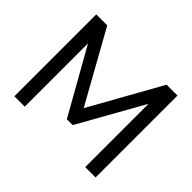

<svg xmlns="http://www.w3.org/2000/svg" viewBox="-151 -943 1177 1177"><g transform="rotate(45 437.0 -355.0)"><path d="M85 0V-710H180.2L437 -249L694.8 -710H789.1V0H699.2V-548.8L462.9 -127.9H412.1L174.8 -548.8V0Z"/></g></svg>

Font: Raleway Medium
Style: Regular
Weight: 500
Designer: Matt McInerney, Pablo Impallari, Rodrigo Fuenzalida
Foundry: Matt McInerney, Pablo Impallari, Rodrigo Fuenzalida
Version: Version 3.000g; ttfautohint (v1.5) -l 8 -r 28 -G 28 -x 14 -D